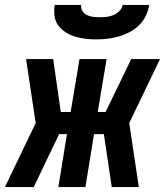

<svg xmlns="http://www.w3.org/2000/svg" viewBox="-48 -760 670 780"><path d="M-28 0 97 -260 58 -520H168L199 -305H239L275 -520H385L349 -305H381Q407 -359 433 -412.5Q459 -466 485 -520H602L477 -260L516 0H406L374 -215H334L299 0H189L224 -215H192L89 0ZM343 -600Q321 -600 299 -602.5Q277 -605 256.5 -611.5Q236 -618 218.5 -629Q201 -640 188.5 -657Q176 -674 173.5 -696Q171 -718 174 -740H282Q280 -726 287 -715Q294 -704 305.5 -698.5Q317 -693 330.5 -691.5Q344 -690 358 -690Q372 -690 385.5 -691.5Q399 -693 412.5 -698.5Q426 -704 437 -715Q448 -726 450 -740H558Q555 -718 544.5 -696Q534 -674 516.5 -657Q499 -640 477.5 -629Q456 -618 433.5 -611.5Q411 -605 388 -602.5Q365 -600 343 -600Z"/></svg>

Font: Iosevka XBd Ex Obl
Style: Regular
Weight: 800
Width: 7
Italic angle: -9°
Monospace: yes
Designer: Belleve Invis
Foundry: Belleve Invis
Version: Version 32.5.0; ttfautohint (v1.8.4)